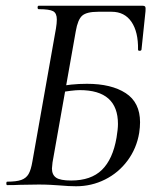

<svg xmlns="http://www.w3.org/2000/svg" viewBox="-20 -645 553 669"><path d="M187 1Q174 0 155.5 -1Q137 -2 115 -2L50 -1Q33 0 5 0Q2 0 2 -6Q2 -12 5 -12Q37 -12 54 -18Q71 -24 79.5 -38.5Q88 -53 93 -83L175 -546Q178 -564 178 -577Q178 -599 165 -606Q152 -613 115 -613Q111 -613 111 -619Q111 -625 115 -625H476Q484 -625 486 -621.5Q488 -618 487 -606L473 -472Q472 -468 466.5 -468Q461 -468 461 -472Q462 -534 438 -569Q414 -604 369 -604H322Q282 -604 266.5 -590.5Q251 -577 244 -536L163 -79Q161 -63 161 -58Q161 -36 175.5 -26Q190 -16 228 -16Q297 -16 335 -53Q373 -90 386 -165Q391 -195 391 -213Q391 -331 258 -331Q233 -331 177 -321L176 -342Q227 -353 283 -353Q368 -353 418 -320.5Q468 -288 468 -219Q468 -202 465 -182Q456 -128 424.5 -85.5Q393 -43 346 -19.5Q299 4 245 4Q220 4 187 1Z"/></svg>

Font: Cormorant Infant Medium
Style: Italic
Weight: 500
Italic angle: -10°
Designer: Christian Thalmann (Catharsis Fonts)
Foundry: Catharsis Fonts
Version: Version 4.000